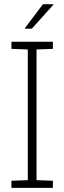

<svg xmlns="http://www.w3.org/2000/svg" viewBox="-20 -914 313 934"><path d="M35.6 0V-34.7L115.2 -37.6V-673.3L35.6 -676.3V-710.9H237.3V-676.3L157.7 -673.3V-37.6L237.3 -34.7V0ZM100.6 -776.4 189 -893.6H238.8L239.7 -891.1L134.8 -774.4H102.5Z"/></svg>

Font: Roboto Slab ExtraLight
Style: Regular
Weight: 250
Designer: Google
Version: Version 2.000; ttfautohint (v1.8.1.43-b0c9)